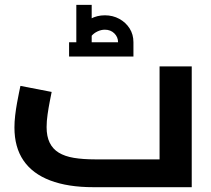

<svg xmlns="http://www.w3.org/2000/svg" viewBox="-20 -778 878 798"><path d="M368.7 0Q262 0 188.6 -28Q115.2 -55.9 77.6 -110.9Q40 -165.9 40 -248.1Q40 -272.1 43.1 -298.6Q46.2 -325.1 50.7 -349.6Q55.1 -374.2 59.1 -393.2Q63.1 -412.1 64.9 -421L194.7 -395.9Q191.7 -380.3 186.7 -355.4Q181.8 -330.4 177.8 -302.6Q173.7 -274.8 173.7 -249.6Q173.7 -211.1 186.4 -185.1Q199 -159 224.1 -143.6Q249.2 -128.2 287 -121.9Q324.8 -115.6 375.5 -115.6H643.2V-501.9H776.9V0ZM297.2 -602.4Q297.2 -634.8 313.1 -659.9Q329 -684.9 356.1 -699.6Q383.1 -714.4 415.7 -714.4Q448.9 -714.4 475.9 -699.6Q502.8 -684.9 518.7 -659.9Q534.6 -634.8 534.6 -602.4H470.7Q470.7 -624.1 455.1 -639.4Q439.6 -654.6 415.8 -654.6Q400.6 -654.6 385.4 -647.5Q370.3 -640.4 360.7 -629Q351.1 -617.6 351.1 -602.4ZM267.1 -543V-602.4H534.6V-543ZM297.2 -602.4V-757.8H361.1V-602.4Z"/></svg>

Font: Cairo
Style: Regular
Weight: 400
Designer: Mohamed Gaber, Accademia di Belle Arti di Urbino
Foundry: Kief Type Foundry, Accademia di Belle Arti di Urbino
Version: Version 3.120